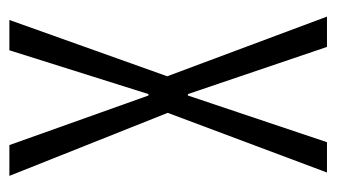

<svg xmlns="http://www.w3.org/2000/svg" viewBox="-170 -530 700 399"><g transform="rotate(90 179.5 -330.0)"><path d="M21 0 138 -328 14 -660H77L175 -371H178L275 -660H338L214 -329L345 0H281L178 -289H175L84 0Z"/></g></svg>

Font: Bricolage Grotesque 72pt Condensed ExtraLight
Style: Regular
Weight: 250
Width: 3
Designer: Mathieu Triay
Foundry: Atelier Triay
Version: Version 1.001;gftools[0.9.33.dev8+g029e19f]